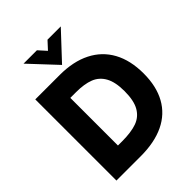

<svg xmlns="http://www.w3.org/2000/svg" viewBox="-249 -1034 1166 1166"><g transform="rotate(-45 334.0 -450.5)"><path d="M59 -697H269Q385 -697 467.2 -655.5Q549.5 -614 592.8 -534.8Q636 -455.5 636 -343Q636 -232.5 593.5 -155.8Q551 -79 468.8 -39.5Q386.5 0 268 0H59ZM252 -144Q328.5 -144 377.2 -161Q426 -178 452 -222.8Q478 -267.5 478 -349Q478 -427.5 453 -472.2Q428 -517 382 -535Q336 -553 266 -553H216V-144ZM162 -901H277L322 -851L368 -901H482L322 -730Z"/></g></svg>

Font: HK Grotesk Black
Style: Regular
Weight: 900
Designer: Alfredo Marco Pradil
Foundry: Hanken Design Co.
Version: Version 3.001